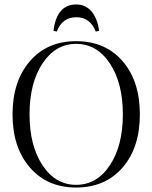

<svg xmlns="http://www.w3.org/2000/svg" viewBox="-20 -826 681 858"><path d="M321 -806Q362 -806 388.5 -775.5Q415 -745 423 -688L408 -685Q383 -749 321 -749Q258 -749 234 -685L219 -688Q233 -806 321 -806ZM320 12Q191 12 113.5 -77.5Q36 -167 36 -315Q36 -463 113.5 -552.5Q191 -642 320 -642Q450 -642 527.5 -553Q605 -464 605 -315Q605 -166 527.5 -77Q450 12 320 12ZM320 0Q413 0 471 -87.5Q529 -175 529 -315Q529 -455 471 -542.5Q413 -630 320 -630Q228 -630 170 -542.5Q112 -455 112 -315Q112 -175 170 -87.5Q228 0 320 0Z"/></svg>

Font: Arapey Regular-Display
Style: Regular
Weight: 400
Designer: Eduardo Rodriguez Tunni
Foundry: Eduardo Rodriguez Tunni
Version: Version 4.000